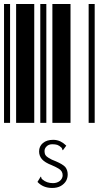

<svg xmlns="http://www.w3.org/2000/svg" viewBox="-20 -610 520 953"><path d="M0 0V-590H30V0ZM60 0V-590H150V0ZM180 0V-590H210V0ZM240 0V-590H330V0ZM420 0V-590H450V0ZM239 323Q194 323 166 293L180 270L181 267L184 268Q184 269 185 272Q185 274 187 277Q188 279 191 281Q212 299 243 299Q263 299 277 288Q291 276 291 260Q291 249 286 241Q282 234 271 227Q260 220 237 210Q203 197 188 180Q174 163 174 142Q174 116 193 100Q212 84 244 84Q263 84 280 92Q296 100 309 113L292 136L290 134Q290 133 289 131Q289 128 287 126Q286 123 283 121Q275 113 264 109Q254 106 240 106Q222 106 212 116Q201 126 201 140Q201 151 205 159Q210 167 222 174Q234 182 258 191Q291 205 304 219Q316 234 316 256Q316 273 308 288Q299 303 282 313Q264 323 239 323Z"/></svg>

Font: Libre Barcode 39 Extended Text
Style: Regular
Weight: 400
Version: Version 1.005; ttfautohint (v1.8.3)